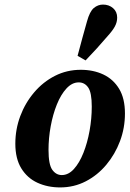

<svg xmlns="http://www.w3.org/2000/svg" viewBox="-20 -804 568 839"><path d="M243 15Q188 15 143.5 -5.5Q99 -26 73 -68.5Q47 -111 47 -176Q47 -239 68.5 -296.5Q90 -354 129 -400Q168 -446 220 -472.5Q272 -499 333 -499Q388 -499 431.5 -478.5Q475 -458 500.5 -416Q526 -374 526 -308Q526 -245 504.5 -187.5Q483 -130 444.5 -84Q406 -38 354.5 -11.5Q303 15 243 15ZM250 -39Q279 -39 303 -65.5Q327 -92 344.5 -136Q362 -180 371.5 -233Q381 -286 381 -338Q381 -399 365.5 -421.5Q350 -444 324 -444Q295 -444 270.5 -417.5Q246 -391 228.5 -347.5Q211 -304 201.5 -252Q192 -200 192 -149Q192 -85 208.5 -62Q225 -39 250 -39ZM319 -560Q329 -597 339.5 -636.5Q350 -676 360 -710Q372 -754 390 -769Q408 -784 430 -784Q456 -784 474 -768.5Q492 -753 492 -727Q492 -707 482 -688.5Q472 -670 451 -647Q428 -620 404 -593.5Q380 -567 354 -540Z"/></svg>

Font: Source Serif Pro
Style: Bold Italic
Weight: 700
Italic angle: -12°
Designer: Frank Grießhammer
Foundry: Adobe Systems Incorporated
Version: Version 3.001;hotconv 1.0.111;makeotfexe 2.5.65597